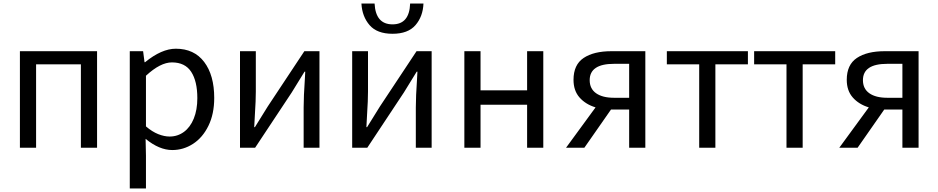

<svg xmlns="http://www.w3.org/2000/svg" viewBox="-20 -831 5279 1080"><path d="M92 -543H526V0H435V-469H183V0H92Z M785 -543 793 -481H796Q889 -557 969 -557Q1072 -557 1128.5 -482.5Q1185 -408 1185 -280Q1185 -190 1152.5 -123.5Q1120 -57 1066 -22Q1012 13 949 13Q876 13 799 -50L801 45V229H710V-543ZM1090 -279Q1090 -374 1055.5 -427Q1021 -480 947 -480Q882 -480 801 -405V-120Q836 -90 870 -76.5Q904 -63 934 -63Q979 -63 1014.5 -89Q1050 -115 1070 -164Q1090 -213 1090 -279Z M1419 -543V-316Q1419 -266 1414 -191L1410 -116H1414L1486 -232L1692 -543H1777V0H1688V-227Q1688 -287 1695 -390L1697 -428H1693L1621 -311L1415 0H1330V-543Z M2013 -811H2087Q2093 -694 2188 -694Q2283 -694 2287 -811H2362Q2359 -738 2317 -689.5Q2275 -641 2188 -641Q2101 -641 2059 -689.5Q2017 -738 2013 -811ZM2050 -543V-316Q2050 -266 2045 -191L2041 -116H2045L2117 -232L2323 -543H2408V0H2319V-227Q2319 -287 2326 -390L2328 -428H2324L2252 -311L2046 0H1961V-543Z M2592 -543H2683V-323H2945V-543H3036V0H2945V-242H2683V0H2592Z M3610 0H3519V-215H3417L3267 0H3164L3330 -227Q3274 -244 3240 -282.5Q3206 -321 3206 -382Q3206 -467 3263 -505Q3320 -543 3419 -543H3610ZM3434 -472Q3297 -472 3297 -380Q3297 -332 3333 -306.5Q3369 -281 3434 -281H3519V-472Z M3913 -469H3731V-543H4187V-469H4004V0H3913Z M4404 -469H4222V-543H4678V-469H4495V0H4404Z M5147 0H5056V-215H4954L4804 0H4701L4867 -227Q4811 -244 4777 -282.5Q4743 -321 4743 -382Q4743 -467 4800 -505Q4857 -543 4956 -543H5147ZM4971 -472Q4834 -472 4834 -380Q4834 -332 4870 -306.5Q4906 -281 4971 -281H5056V-472Z"/></svg>

Font: Noto Sans SC
Style: Regular
Weight: 400
Designer: Ryoko NISHIZUKA ____ (kana & ideographs); Paul D. Hunt (Latin, Greek & Cyrillic); Wenlong ZHANG ___ (bopomofo); Sandoll 
Foundry: Adobe Systems Incorporated
Version: Version 1.004